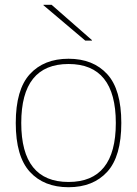

<svg xmlns="http://www.w3.org/2000/svg" viewBox="-20 -770 574 804"><path d="M267 -502Q69 -502 69 -255Q69 -8 267 -8Q465 -8 465 -255Q465 -502 267 -502ZM105 -50.5Q46 -115 46 -255Q46 -395 105 -459.5Q164 -524 267 -524Q370 -524 429 -459.5Q488 -395 488 -255Q488 -115 429 -50.5Q370 14 267 14Q164 14 105 -50.5ZM162 -748V-750H196L365 -602V-600H337Z"/></svg>

Font: Nacelle Thin
Style: Regular
Weight: 100
Designer: Sora Sagano
Foundry: Sora Sagano
Version: Version 1.000;FEAKit 1.0